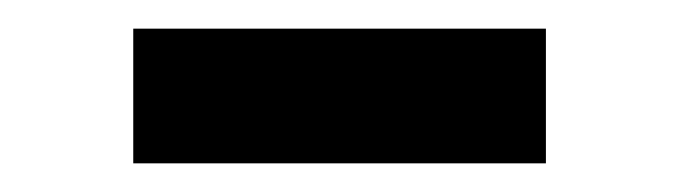

<svg xmlns="http://www.w3.org/2000/svg" viewBox="-20 -754 474 134"><path d="M73 -640V-734H361V-640Z"/></svg>

Font: Georama ExtraCondensed Thin SemiBold
Style: Regular
Weight: 600
Version: Version 1.001